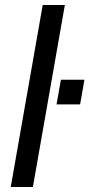

<svg xmlns="http://www.w3.org/2000/svg" viewBox="-20 -743 356 763"><path d="M22.7 0 149.7 -723H237.7L110.7 0ZM204.7 -328 222 -426.1H315.5L298.3 -328Z"/></svg>

Font: Archivo Variable SemiBold
Style: Italic
Weight: 600
Italic angle: -10°
Designer: Hector Gatti
Foundry: Omnibus-Type
Version: Version 2.001